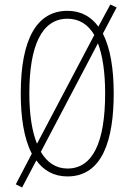

<svg xmlns="http://www.w3.org/2000/svg" viewBox="-20 -772 580 851"><path d="M484 -358C484 -467 469 -559 436 -623L497 -739L469 -752L416 -654C384 -698 339 -724 279 -724C145 -724 72 -602 72 -358C72 -256 85 -160 121 -91L50 45L78 59L141 -61C173 -17 218 10 279 10C436 10 484 -156 484 -358ZM110 -358C110 -569 165 -689 279 -689C331 -689 370 -664 398 -617L144 -135C122 -189 110 -264 110 -358ZM446 -358C446 -141 391 -25 279 -25C229 -25 189 -51 161 -99L414 -580C435 -526 446 -451 446 -358Z"/></svg>

Font: Noto Sans Sinhala UI ExtraCondensed ExtraLight
Style: Regular
Weight: 200
Width: 2
Designer: Jelle Bosma - Monotype Design Team
Foundry: Monotype Imaging Inc.
Version: Version 2.006